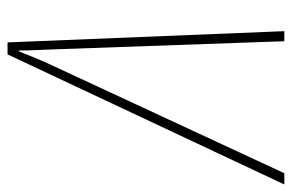

<svg xmlns="http://www.w3.org/2000/svg" viewBox="-212 -606 755 496"><g transform="rotate(-90 165.0 -357.5)"><path d="M-63 0H-34L240 -590C258 -628 269 -656 281 -686H283C283 -656 285 -625 286 -595L307 0H333L304 -715H273Z"/></g></svg>

Font: Noto Sans Condensed Thin
Style: Italic
Weight: 100
Width: 3
Italic angle: -12°
Designer: Monotype Design Team
Foundry: Monotype Imaging Inc.
Version: Version 2.013